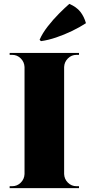

<svg xmlns="http://www.w3.org/2000/svg" viewBox="-20 -974 465 994"><path d="M312 -700V0H107V-700ZM110 -73V0H30V-10Q30 -10 36.5 -10Q43 -10 43 -10Q69 -10 87.5 -28.5Q106 -47 107 -73ZM110 -627H107Q106 -653 87.5 -671.5Q69 -690 43 -690Q43 -690 36.5 -690Q30 -690 30 -690V-700H110ZM309 -73H312Q313 -47 331.5 -28.5Q350 -10 376 -10Q376 -10 382 -10Q388 -10 389 -10V0H309ZM309 -627V-700H389V-690Q388 -690 382 -690Q376 -690 376 -690Q350 -690 331.5 -671.5Q313 -653 312 -627ZM185 -768Q199 -801 227 -837Q255 -873 286 -904Q317 -935 339 -954Q376 -938 395.5 -913.5Q415 -889 425 -854Q393 -833 352.5 -813.5Q312 -794 270.5 -780Q229 -766 192 -761Z"/></svg>

Font: Cinzel Black
Style: Regular
Weight: 900
Designer: Natanael Gama
Version: Version 2.000